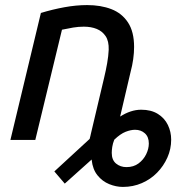

<svg xmlns="http://www.w3.org/2000/svg" viewBox="-20 -551 763 756"><path d="M464 185Q437 185 410 174Q383 163 364 139.5Q345 116 341 79Q341 78 341 77.5Q341 77 341 77L235 172L194 124L333 -4Q335 -11 336 -16Q337 -21 338 -25L390 -245Q397 -274 402 -302.5Q407 -331 408 -355Q409 -389 396 -408.5Q383 -428 361 -437Q339 -446 310 -446Q289 -446 268 -442.5Q247 -439 224 -434L119 0H21L141 -500Q187 -514 233.5 -522.5Q280 -531 323 -531Q377 -531 418.5 -515Q460 -499 484 -462.5Q508 -426 508 -366Q508 -343 504.5 -318Q501 -293 494 -267L453 -92Q473 -105 494 -112Q515 -119 536 -119Q575 -119 601.5 -102.5Q628 -86 641 -59Q654 -32 654 -1Q654 36 639 69.5Q624 103 598.5 129Q573 155 538.5 170Q504 185 464 185ZM478 107Q506 107 525.5 92.5Q545 78 555.5 56.5Q566 35 566 14Q566 -12 550.5 -26Q535 -40 512 -40Q495 -40 474.5 -32Q454 -24 430 -1Q424 14 422 27.5Q420 41 420 51Q420 79 437 93Q454 107 478 107Z"/></svg>

Font: Ubuntu Sans Medium
Style: Italic
Weight: 500
Italic angle: -13.5°
Designer: Dalton Maag Ltd
Foundry: Dalton Maag Ltd
Version: Version 1.006